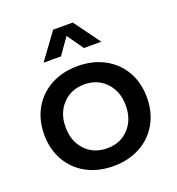

<svg xmlns="http://www.w3.org/2000/svg" viewBox="-136 -862 897 975"><g transform="rotate(-20 312.5 -374.0)"><path d="M590 -266Q590 -187 555 -125.5Q520 -64 457 -30Q394 4 313 4Q231 4 168 -30Q105 -64 70 -125.5Q35 -187 35 -266Q35 -346 70 -407Q105 -468 168 -502Q231 -536 313 -536Q394 -536 457 -502Q520 -468 555 -407Q590 -346 590 -266ZM150 -265Q150 -188 195.5 -140Q241 -92 313 -92Q385 -92 430 -140Q475 -188 475 -265Q475 -341 429.5 -389Q384 -437 313 -437Q241 -437 195.5 -389Q150 -341 150 -265ZM375 -611 313 -699 251 -611H157L260 -752H366L469 -611Z"/></g></svg>

Font: Sapa
Style: Regular
Weight: 400
Version: Version 1.20 June 8, 2016